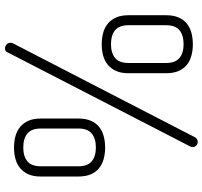

<svg xmlns="http://www.w3.org/2000/svg" viewBox="-42 -766 831 788"><g transform="rotate(-90 374.0 -372.5)"><path d="M162 -357Q137 -357 115 -363Q93 -369 77 -382Q61 -395 52 -416Q43 -437 43 -467V-621Q43 -651 52 -671.5Q61 -692 77 -705.5Q93 -719 115 -725Q137 -731 162 -731Q187 -731 209 -725Q231 -719 247 -705.5Q263 -692 272 -671.5Q281 -651 281 -621V-467Q281 -437 272 -416Q263 -395 247 -382Q231 -369 209 -363Q187 -357 162 -357ZM240 -621Q240 -659 219.5 -676Q199 -693 162 -693Q126 -693 105.5 -676Q85 -659 85 -621V-467Q85 -429 105.5 -412Q126 -395 162 -395Q199 -395 219.5 -412Q240 -429 240 -467ZM586 3Q561 3 539 -3Q517 -9 501 -22Q485 -35 476 -56Q467 -77 467 -107V-261Q467 -291 476 -311.5Q485 -332 501 -345.5Q517 -359 539 -365Q561 -371 586 -371Q611 -371 633 -365Q655 -359 671 -345.5Q687 -332 696 -311.5Q705 -291 705 -261V-107Q705 -77 696 -56Q687 -35 671 -22Q655 -9 633 -3Q611 3 586 3ZM664 -261Q664 -299 643.5 -316Q623 -333 586 -333Q550 -333 529.5 -316Q509 -299 509 -261V-107Q509 -69 529.5 -52Q550 -35 586 -35Q623 -35 643.5 -52Q664 -69 664 -107ZM569 -768Q577 -768 584.5 -762Q592 -756 592 -745Q592 -740 589 -734L205 10Q199 23 185 23Q177 23 170.5 17.5Q164 12 164 4Q164 -3 166 -7L553 -758Q555 -764 559.5 -766Q564 -768 569 -768Z"/></g></svg>

Font: AkaAcidDosis
Style: Light
Weight: 300
Designer: Edgar Tolentino, Pablo Impallari, Igino Marini, Aka-Acid
Foundry: Edgar Tolentino, Pablo Impallari, Igino Marini, Aka-Acid
Version: Version 1.007